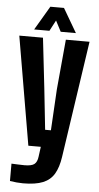

<svg xmlns="http://www.w3.org/2000/svg" viewBox="-64 -812 543 1058"><g transform="rotate(5 208.0 -283.0)"><path d="M105 209Q89 209 69.2 207.2Q49.5 205.5 32.5 202.5V106.5Q45.5 107 68 108Q90.5 109 105 109Q144 109 159.2 96.8Q174.5 84.5 178 55.5L185.5 0H116.5L14 -600H145L176.5 -323.5L201 -95.5H233L246 -323.5L271.5 -600H402.5L307 45.5Q298.5 103.5 277.2 139.5Q256 175.5 215 192.2Q174 209 105 209ZM92.5 -641 170.5 -773.5H246L323.5 -641H239.5L208.5 -700.5L177 -641Z"/></g></svg>

Font: Big Shoulders Display Thin ExtraBold
Style: Regular
Weight: 800
Version: Version 2.002